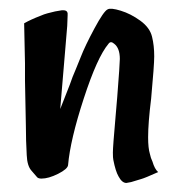

<svg xmlns="http://www.w3.org/2000/svg" viewBox="-20 -397 400 431"><path d="M246.1 -1Q239.3 -12.7 234.4 -38.1Q233.4 -42 233.4 -54.7Q233.4 -67.4 239.3 -133.8L241.2 -156.2L243.2 -179.7Q249 -253.9 249 -264.6Q249 -289.1 236.3 -298.8Q228.5 -305.7 223.6 -298.8Q198.2 -268.6 168 -175.8Q137.7 -83 132.8 -26.4Q131.8 -17.6 110.4 -6.8Q88.9 3.9 73.2 3.9Q66.4 3.9 63.5 1L50.8 -13.7Q41 -24.4 40 -48.8Q38.1 -82 38.1 -113.3L36.1 -215.8V-254.9L34.2 -344.7Q49.8 -353.5 70.3 -361.3Q79.1 -365.2 86.9 -367.2Q104.5 -372.1 119.1 -374H122.1Q130.9 -374 131.8 -367.2V-362.3L130.9 -338.9L126 -280.3L115.2 -152.3L136.7 -207Q142.6 -224.6 150.4 -242.2L161.1 -268.6Q170.9 -293.9 191.9 -333Q212.9 -372.1 221.7 -376Q228.5 -379.9 251 -373Q273.4 -366.2 294.9 -350.6Q316.4 -335 321.3 -314.5Q326.2 -294.9 326.2 -270.5Q326.2 -251 319.3 -175.8Q312.5 -121.1 312.5 -88.9Q312.5 -64.5 316.4 -51.8Q318.4 -42 322.3 -34.2Q327.1 -17.6 335 -10.7Q304.7 2.9 296.9 4.9L274.4 11.7L263.7 13.7Q253.9 13.7 246.1 -1Z"/></svg>

Font: BKP Parklife Display
Style: Regular
Weight: 400
Designer: Font Diner, Inc.; LA MECHKY PLUS GmbH
Foundry: Font Diner, Inc.; LA MECHKY PLUS GmbH
Version: Version 1.007